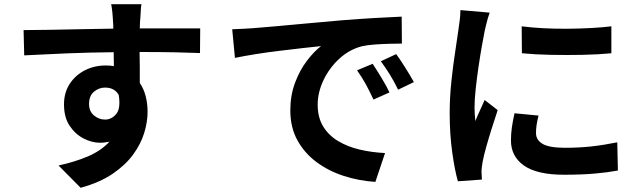

<svg xmlns="http://www.w3.org/2000/svg" viewBox="-20 -823 3050 912"><path d="M403 -329Q403 -294 426.5 -274.5Q450 -255 479 -255Q510 -255 532 -281.5Q554 -308 544 -372Q524 -407 479 -407Q450 -407 426.5 -387.5Q403 -368 403 -329ZM931 -688 930 -571Q885 -573 814.5 -574.5Q744 -576 643 -576Q644 -538 644 -499.5Q644 -461 644 -429Q663 -401 672 -366Q681 -331 681 -292Q681 -244 665 -191.5Q649 -139 612.5 -89Q576 -39 515 2.5Q454 44 363 69L258 -37Q333 -53 396 -79.5Q459 -106 500 -150Q490 -148 478.5 -146.5Q467 -145 455 -145Q416 -145 376.5 -165.5Q337 -186 310.5 -226Q284 -266 284 -327Q284 -383 311 -424.5Q338 -466 383 -489Q428 -512 482 -512Q503 -512 521 -509L520 -575Q408 -574 297 -569.5Q186 -565 95 -560L92 -680Q148 -680 222.5 -681.5Q297 -683 374.5 -684.5Q452 -686 518 -687Q518 -696 518 -704Q518 -712 517 -717Q516 -741 513.5 -766Q511 -791 508 -803H652Q650 -795 649 -777.5Q648 -760 647 -743Q646 -726 645 -718Q645 -712 644.5 -704.5Q644 -697 644 -688Q694 -688 751 -688Q808 -688 856.5 -688Q905 -688 931 -688Z M1750 -520Q1768 -493 1792 -453.5Q1816 -414 1830 -384L1754 -350Q1735 -391 1717.5 -423Q1700 -455 1676 -489ZM1862 -566Q1881 -540 1905.5 -501Q1930 -462 1946 -433L1871 -397Q1851 -438 1832 -468.5Q1813 -499 1789 -532ZM1083 -684Q1113 -685 1139.5 -686.5Q1166 -688 1180 -689Q1222 -692 1287.5 -698Q1353 -704 1435 -711.5Q1517 -719 1608 -727Q1684 -733 1760 -737.5Q1836 -742 1888 -744L1889 -616Q1862 -616 1828 -615Q1794 -614 1759 -611.5Q1724 -609 1698 -603Q1638 -587 1591 -543.5Q1544 -500 1516.5 -442Q1489 -384 1489 -326Q1489 -265 1515 -222.5Q1541 -180 1586 -153Q1631 -126 1688.5 -112.5Q1746 -99 1809 -96L1763 41Q1685 36 1612.5 12.5Q1540 -11 1483 -53.5Q1426 -96 1392.5 -157Q1359 -218 1359 -299Q1359 -370 1381.5 -430Q1404 -490 1438 -534.5Q1472 -579 1505 -604Q1473 -601 1421.5 -595Q1370 -589 1311 -582Q1252 -575 1195.5 -566Q1139 -557 1096 -548Z M2458 -698Q2504 -692 2560.5 -689Q2617 -686 2676.5 -686.5Q2736 -687 2790 -690Q2844 -693 2884 -698V-570Q2823 -564 2747.5 -562.5Q2672 -561 2596.5 -562.5Q2521 -564 2459 -570ZM2424 -285 2538 -274Q2532 -250 2529 -230.5Q2526 -211 2526 -191Q2526 -158 2557.5 -139.5Q2589 -121 2664 -121Q2731 -121 2789.5 -127.5Q2848 -134 2912 -147L2915 -13Q2867 -4 2805 1.5Q2743 7 2659 7Q2531 7 2469 -36.5Q2407 -80 2407 -156Q2407 -187 2411.5 -218.5Q2416 -250 2424 -285ZM2167 -775 2306 -763Q2302 -753 2297 -735.5Q2292 -718 2288 -701Q2284 -684 2282 -675Q2277 -650 2269 -605Q2261 -560 2253 -506Q2245 -452 2239.5 -400.5Q2234 -349 2234 -312Q2234 -298 2235 -281Q2236 -264 2238 -248Q2248 -274 2260 -299Q2272 -324 2282 -348L2344 -300Q2330 -258 2315.5 -212Q2301 -166 2289.5 -125Q2278 -84 2273 -57Q2271 -46 2269 -32Q2267 -18 2267 -11Q2268 -3 2268 8.5Q2268 20 2269 30L2155 38Q2140 -14 2128 -100Q2116 -186 2116 -286Q2116 -360 2124 -436Q2132 -512 2142 -576Q2152 -640 2157 -678Q2160 -699 2163.5 -725.5Q2167 -752 2167 -775Z"/></svg>

Font: Noto IKEA Simplified Chinese
Style: Bold
Weight: 700
Designer: Monotype Design Team
Foundry: Monotype Imaging Inc.
Version: Version 1.100